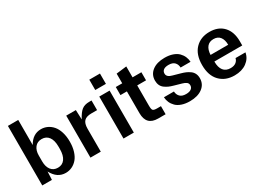

<svg xmlns="http://www.w3.org/2000/svg" viewBox="-33 -1339 2670 1980"><g transform="rotate(-30 1302.5 -349.5)"><path d="M338.9 9.8Q237.3 9.8 181.2 -97.2L176.8 0H62V-709H185.1V-410.2Q240.7 -509.8 338.9 -509.8Q378.4 -509.8 413.3 -493.4Q448.2 -477.1 475.3 -445.8Q502.4 -414.6 518.3 -364Q534.2 -313.5 534.2 -250Q534.2 -186.5 518.3 -136Q502.4 -85.4 475.3 -54.2Q448.2 -22.9 413.3 -6.6Q378.4 9.8 338.9 9.8ZM185.1 -214.8Q185.1 -151.9 213.9 -114.5Q242.7 -77.1 294.9 -77.1Q348.6 -77.1 377.9 -118.2Q407.2 -159.2 407.2 -234.9V-265.1Q407.2 -337.9 377.9 -377.9Q348.6 -418 294.9 -418Q242.7 -418 213.9 -381.6Q185.1 -345.2 185.1 -285.2Z M635.7 0V-500H750.5L754.9 -386.2Q790 -453.1 823.5 -479Q856.9 -504.9 912.6 -504.9H939.9V-390.1H871.6Q812 -390.1 785.4 -362.8Q758.8 -335.4 758.8 -272.9V0Z M1029.3 0V-500H1152.3V0ZM1027.3 -579.1H1154.3V-702.1H1027.3Z M1441.9 0Q1302.7 0 1302.7 -144V-403.8H1226.1V-500H1302.7V-615.2L1425.8 -629.9V-500H1530.8V-403.8H1425.8V-163.1Q1425.8 -119.6 1436.3 -107.9Q1446.8 -96.2 1483.9 -96.2H1530.8V0Z M1753.9 -212.9Q1721.7 -221.7 1698.2 -231.9Q1674.8 -242.2 1653.1 -258.3Q1631.3 -274.4 1620.1 -298.6Q1608.9 -322.8 1608.9 -354Q1608.9 -425.3 1663.6 -467.5Q1718.3 -509.8 1812 -509.8Q1865.2 -509.8 1906.5 -495.4Q1947.8 -481 1972.2 -456.3Q1996.6 -431.6 2009.3 -402.3Q2022 -373 2023.9 -339.8H1905.3Q1904.3 -377.4 1881.3 -401.6Q1858.4 -425.8 1811 -425.8Q1770.5 -425.8 1750.2 -410.6Q1730 -395.5 1730 -368.2Q1730 -326.2 1791 -311L1876 -287.1Q1908.2 -278.3 1931.6 -268.1Q1955.1 -257.8 1977.3 -241.7Q1999.5 -225.6 2011.2 -201.4Q2022.9 -177.2 2022.9 -146Q2022.9 -74.7 1966.8 -32.5Q1910.6 9.8 1816.9 9.8Q1763.2 9.8 1721.7 -4.4Q1680.2 -18.6 1655.5 -43.2Q1630.9 -67.9 1617.9 -97.2Q1605 -126.5 1603 -160.2H1722.2Q1723.6 -123.5 1747.1 -98.9Q1770.5 -74.2 1818.8 -74.2Q1858.9 -74.2 1879.9 -89.6Q1900.9 -105 1900.9 -131.8Q1900.9 -154.8 1884.5 -167.7Q1868.2 -180.7 1837.9 -189Z M2348.6 9.8Q2240.7 9.8 2175.3 -57.9Q2109.9 -125.5 2109.9 -250Q2109.9 -374.5 2174.6 -442.1Q2239.3 -509.8 2345.7 -509.8Q2450.2 -509.8 2510 -445.8Q2569.8 -381.8 2569.8 -269V-219.2H2237.8V-216.8Q2237.8 -149.4 2266.1 -112.8Q2294.4 -76.2 2350.6 -76.2Q2390.6 -76.2 2414.6 -94.2Q2438.5 -112.3 2444.8 -141.1H2563Q2550.8 -73.2 2493.4 -31.7Q2436 9.8 2348.6 9.8ZM2237.8 -297.9H2447.8Q2447.8 -356.9 2421.6 -390.9Q2395.5 -424.8 2344.7 -424.8Q2294.4 -424.8 2267.6 -391.8Q2240.7 -358.9 2237.8 -297.9Z"/></g></svg>

Font: TASA Orbiter Text SemiBold
Style: Regular
Weight: 600
Designer: Weizhong Zhang
Version: Version 1.000;Glyphs 3.1.2 (3151)